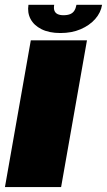

<svg xmlns="http://www.w3.org/2000/svg" viewBox="-37 -756 432 776"><path d="M-17 0H210L314.5 -593H87.5ZM207 -622.5Q253.5 -622.5 289.2 -638Q325 -653.5 347.8 -679.2Q370.5 -705 375.5 -736.5H272Q269.5 -722.5 263.5 -713Q257.5 -703.5 246.8 -699Q236 -694.5 219.5 -694.5Q205 -694.5 195.8 -699Q186.5 -703.5 183 -712.8Q179.5 -722 182 -736.5H78Q73 -705 86.5 -679.2Q100 -653.5 130.8 -638Q161.5 -622.5 207 -622.5Z"/></svg>

Font: Anybody Black
Style: Italic
Weight: 900
Italic angle: -10°
Designer: Tyler Finck
Foundry: Etcetera Type Company
Version: Version 1.113;gftools[0.9.25]